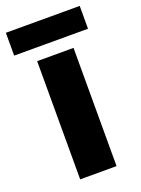

<svg xmlns="http://www.w3.org/2000/svg" viewBox="-152 -775 617 838"><g transform="rotate(-20 156.5 -356.0)"><path d="M240 0H71V-549H240ZM328 -712V-606H-15V-712Z"/></g></svg>

Font: Noto Sans Lao Looped ExtraBold
Style: Regular
Weight: 800
Designer: Mark Frömberg, Ben Mitchell
Foundry: The Fontpad Ltd
Version: Version 1.002; ttfautohint (v1.8.4.7-5d5b)